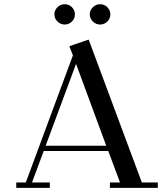

<svg xmlns="http://www.w3.org/2000/svg" viewBox="-20 -902 798 922"><path d="M58.1 0V-25.9H104L330.1 -636.2L313 -680.2L405.8 -711.9L661.1 -25.9H737.8V0H507.8V-25.9H556.2L500 -176.8H189.9L133.8 -25.9H219.2V0ZM199.2 -202.1H490.2L345.2 -595.2ZM256.1 -798.6Q241.2 -813 241.2 -833Q241.2 -853 256.1 -867.4Q271 -881.8 291 -881.8Q311 -881.8 325.4 -867.4Q339.8 -853 339.8 -833Q339.8 -813 325.4 -798.6Q311 -784.2 291 -784.2Q271 -784.2 256.1 -798.6ZM426 -798.6Q411.1 -813 411.1 -833Q411.1 -853 426 -867.4Q440.9 -881.8 460.9 -881.8Q481 -881.8 495.4 -867.4Q509.8 -853 509.8 -833Q509.8 -813 495.4 -798.6Q481 -784.2 460.9 -784.2Q440.9 -784.2 426 -798.6Z"/></svg>

Font: Dehuti
Style: Bold
Weight: 700
Version: Version 1.2